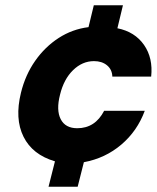

<svg xmlns="http://www.w3.org/2000/svg" viewBox="-20 -695 592 725"><path d="M163.3 10 187.5 -85.8Q102.5 -110.8 68.8 -178.8Q35 -246.7 59.2 -345Q75.8 -412.5 112.9 -465.4Q150 -518.3 201.7 -551.7Q253.3 -585 314.2 -592.5L334.2 -675H444.2L423.3 -588.3Q489.2 -575 523.8 -525.4Q558.3 -475.8 550.8 -405.8H404.2Q403.3 -432.5 384.2 -448.3Q365 -464.2 335 -464.2Q290.8 -464.2 255.8 -430Q220.8 -395.8 206.7 -337.5Q191.7 -279.2 209.2 -245Q226.7 -210.8 271.7 -210.8Q339.2 -210.8 373.3 -276.7H526.7Q498.3 -200 437.9 -148.8Q377.5 -97.5 296.7 -82.5L273.3 10Z"/></svg>

Font: Funnel Sans ExtraBold
Style: Italic
Weight: 800
Italic angle: -14.036°
Version: Version 1.000; Beta; Release 5; Build 24; ttfautohint (v1.8.